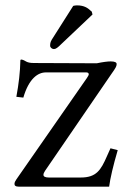

<svg xmlns="http://www.w3.org/2000/svg" viewBox="-20 -696 496 716"><path d="M253 -674 173 -548C167 -538 167 -531 167 -525C167 -519 174 -513 181 -513C188 -513 195 -518 210 -533L325 -642L322 -653C320 -654 318 -656 316 -658C308 -665 295 -676 267 -676C262 -676 256 -675 253 -674ZM107 -461C75 -461 77 -471 60 -474C58 -474 56 -473 56 -471C55 -426 50 -384 41 -335L67 -332C88 -404 122 -426 151 -426H302C308 -426 311 -423 311 -419C311 -416 308 -411 304 -405L41 -27C37 -21 34 -16 34 -10C34 -4 38 0 49 0H387C391 -31 402 -78 419 -136L392 -143L379 -114C356 -61 339 -34 281 -34H162C148 -34 142 -38 142 -44C142 -48 144 -53 148 -59L396 -421C411 -442 415 -449 415 -457C415 -463 409 -467 393 -467C382 -467 365 -465 341 -460Z"/></svg>

Font: Linux Libertine O C
Style: Regular
Weight: 400
Designer: Philipp H. Poll
Foundry: Philipp H. Poll
Version: Version 4.0.3